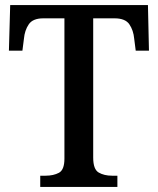

<svg xmlns="http://www.w3.org/2000/svg" viewBox="-20 -734 621 754"><path d="M138 0V-44H159Q190 -44 211.5 -55.5Q233 -67 233 -111V-662H150Q109 -662 93 -638.5Q77 -615 74 -582L68 -535H15L20 -714H561L565 -535H513L507 -582Q504 -615 488 -638.5Q472 -662 430 -662H346V-115Q346 -69 367.5 -56.5Q389 -44 420 -44H441V0Z"/></svg>

Font: Noto Serif Khmer SemiCondensed Medium
Style: Regular
Weight: 500
Width: 4
Designer: Danh Hong and the Monotype Design Team
Foundry: Monotype Imaging Inc.
Version: Version 2.004; ttfautohint (v1.8.4.7-5d5b)